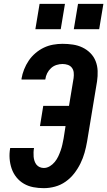

<svg xmlns="http://www.w3.org/2000/svg" viewBox="-20 -971 558 999"><path d="M208 8Q180 8 153.5 3Q127 -2 104.5 -15Q82 -28 65.5 -48.5Q49 -69 40.5 -94Q32 -119 30 -146Q28 -173 33 -201H157Q155 -190 154.5 -178.5Q154 -167 155 -155.5Q156 -144 159.5 -133.5Q163 -123 169.5 -114.5Q176 -106 186.5 -101.5Q197 -97 208 -97Q224 -97 239 -106Q254 -115 265 -128.5Q276 -142 283 -157Q290 -172 295.5 -187.5Q301 -203 304.5 -219Q308 -235 311 -251L321 -315H188L205 -420H339L363 -565Q365 -580 363.5 -594Q362 -608 354 -618.5Q346 -629 333 -633.5Q320 -638 305 -638Q290 -638 274 -633Q258 -628 245.5 -616.5Q233 -605 225.5 -590Q218 -575 216 -559Q216 -559 216 -558.5Q216 -558 215 -557H92Q92 -559 92 -560Q92 -561 92 -562Q96 -586 105.5 -610Q115 -634 129.5 -655.5Q144 -677 164.5 -694.5Q185 -712 208 -723Q231 -734 256 -738.5Q281 -743 305 -743Q333 -743 359.5 -739Q386 -735 409 -724Q432 -713 450 -695Q468 -677 477.5 -653Q487 -629 488 -602Q489 -575 485 -548L433 -234Q428 -205 420 -176.5Q412 -148 398.5 -120.5Q385 -93 366 -68.5Q347 -44 321.5 -26Q296 -8 266.5 0Q237 8 208 8ZM364 -819 386 -951H518L496 -819ZM164 -819 186 -951H318L296 -819Z"/></svg>

Font: Iosevka SS04 Extrabold
Style: Italic
Weight: 800
Italic angle: -9°
Monospace: yes
Designer: Belleve Invis
Foundry: Belleve Invis
Version: Version 19.0.0; ttfautohint (v1.8.4)